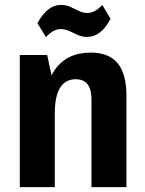

<svg xmlns="http://www.w3.org/2000/svg" viewBox="-20 -765 592 785"><path d="M354 -357Q354 -400 338 -420.5Q322 -441 289 -441Q247 -441 225.5 -406Q204 -371 204 -301L156 -230V-279Q156 -413 205.5 -481.5Q255 -550 351 -550Q425 -550 461 -506.5Q497 -463 497 -372V0H354ZM61 -540H173L204 -394V0H61ZM133 -670Q153 -707 177 -726Q201 -745 229 -745Q250 -745 267.5 -737Q285 -729 302.5 -720.5Q320 -712 336 -712Q352 -712 367.5 -720Q383 -728 398 -745L432 -688Q413 -651 388.5 -632.5Q364 -614 337 -614Q316 -614 298 -622Q280 -630 263.5 -638Q247 -646 228 -646Q213 -646 198 -638Q183 -630 168 -613Z"/></svg>

Font: Pathway Extreme Condensed
Style: Bold
Weight: 700
Width: 3
Version: Version 1.001;gftools[0.9.26]